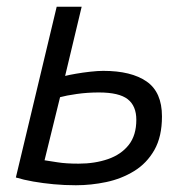

<svg xmlns="http://www.w3.org/2000/svg" viewBox="-20 -538 559 569"><path d="M205 11Q171 11 139 8Q107 5 78.5 0Q50 -5 27 -12L148 -518H222L173 -313Q185 -316 205 -319.5Q225 -323 247.5 -325.5Q270 -328 286 -328Q369 -328 414.5 -296.5Q460 -265 460 -193Q460 -133 437.5 -93.5Q415 -54 377.5 -31Q340 -8 295 1.5Q250 11 205 11ZM213 -53Q261 -53 300 -66.5Q339 -80 361.5 -108.5Q384 -137 384 -183Q384 -224 358.5 -244Q333 -264 273 -264Q239 -264 207.5 -259.5Q176 -255 158 -250L112 -63Q126 -61 150.5 -57Q175 -53 213 -53Z"/></svg>

Font: Ubuntu Sans
Style: Italic
Weight: 400
Italic angle: -13.5°
Designer: Dalton Maag Ltd
Foundry: Dalton Maag Ltd
Version: Version 1.006